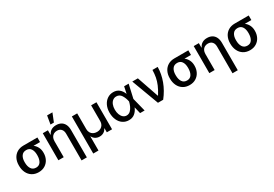

<svg xmlns="http://www.w3.org/2000/svg" viewBox="53 -1909 4654 3262"><g transform="rotate(-30 2380.0 -278.5)"><path d="M289.1 -513.7H562.5V-423.8H434.6Q476.1 -393.6 499.8 -346.2Q523.4 -298.8 523.4 -242.2V-232.4Q523.4 -167 495.6 -111.6Q467.8 -56.2 414.8 -23.2Q361.8 9.8 290 9.8Q216.8 9.8 162.8 -24.2Q108.9 -58.1 80.3 -117.4Q51.8 -176.8 51.8 -251V-262.7Q51.8 -334.5 80.1 -391.6Q108.4 -448.7 162.1 -481.2Q215.8 -513.7 289.1 -513.7ZM290 -80.1Q351.1 -80.1 380.6 -127.9Q410.2 -175.8 410.2 -251V-262.7Q410.2 -333.5 380.4 -378.7Q350.6 -423.8 289.1 -423.8Q226.6 -423.8 195.8 -378.4Q165 -333 165 -262.7V-251Q165 -175.3 195.8 -127.7Q226.6 -80.1 290 -80.1Z M782.2 0H677.7V-530.3H778.3V-443.4H784.2Q803.7 -487.8 843.3 -512.5Q882.8 -537.1 940.4 -537.1Q995.6 -537.1 1036.1 -514.4Q1076.7 -491.7 1098.9 -446.8Q1121.1 -401.9 1121.1 -336.9V199.2H1017.6V-324.2Q1017.6 -381.8 987.8 -414.6Q958 -447.3 905.3 -447.3Q869.6 -447.3 841.6 -431.6Q813.5 -416 797.9 -386Q782.2 -356 782.2 -314.5ZM892.6 -755.9H997.1L931.6 -592.8H865.2Z M1248 -530.3H1352.5V-220.7Q1352.5 -181.6 1369.4 -151.4Q1386.2 -121.1 1417.2 -104.5Q1448.2 -87.9 1489.3 -87.9Q1529.8 -87.9 1560.8 -104.5Q1591.8 -121.1 1608.9 -151.4Q1626 -181.6 1626 -220.7V-530.3H1730.5V0H1627.9V-78.1H1623Q1604.5 -39.1 1568.8 -18.1Q1533.2 2.9 1489.3 2.9Q1444.8 2.9 1409.4 -17.8Q1374 -38.6 1354.5 -78.1H1350.6V197.3H1248Z M1834 -265.6Q1834 -344.2 1863.5 -406.2Q1893.1 -468.3 1944.8 -502.7Q1996.6 -537.1 2061.5 -537.1Q2128.4 -537.1 2173.6 -500.7Q2218.8 -464.4 2244.1 -399.4H2245.6L2273.4 -530.3H2362.3L2302.2 -265.1L2369.1 0H2280.3L2249.5 -128.9H2248Q2221.2 -64.5 2174.6 -26.9Q2127.9 10.7 2059.6 10.7Q1993.2 10.7 1941.9 -24.2Q1890.6 -59.1 1862.3 -122.1Q1834 -185.1 1834 -265.6ZM2064.5 -78.1Q2107.4 -78.1 2138.7 -108.2Q2169.9 -138.2 2188.5 -179.9Q2207 -221.7 2216.8 -263.7L2217.3 -265.1L2216.8 -266.6Q2202.6 -337.9 2168 -393.1Q2133.3 -448.2 2069.3 -448.2Q2030.3 -448.2 2000.2 -425Q1970.2 -401.9 1953.9 -360.1Q1937.5 -318.4 1937.5 -264.6Q1937.5 -211.9 1953.4 -169.2Q1969.2 -126.5 1998 -102.3Q2026.9 -78.1 2064.5 -78.1Z M2433.6 -530.3H2543L2688.5 -106.4H2694.3Q2746.6 -190.4 2774.9 -257.8Q2803.2 -325.2 2814.9 -387.9Q2826.7 -450.7 2829.1 -530.3H2931.6Q2930.2 -393.6 2880.1 -258.1Q2830.1 -122.6 2733.4 0H2630.9Z M3250 -513.7H3523.4V-423.8H3395.5Q3437 -393.6 3460.7 -346.2Q3484.4 -298.8 3484.4 -242.2V-232.4Q3484.4 -167 3456.5 -111.6Q3428.7 -56.2 3375.7 -23.2Q3322.8 9.8 3251 9.8Q3177.7 9.8 3123.8 -24.2Q3069.8 -58.1 3041.3 -117.4Q3012.7 -176.8 3012.7 -251V-262.7Q3012.7 -334.5 3041 -391.6Q3069.3 -448.7 3123 -481.2Q3176.8 -513.7 3250 -513.7ZM3251 -80.1Q3312 -80.1 3341.6 -127.9Q3371.1 -175.8 3371.1 -251V-262.7Q3371.1 -333.5 3341.3 -378.7Q3311.5 -423.8 3250 -423.8Q3187.5 -423.8 3156.7 -378.4Q3126 -333 3126 -262.7V-251Q3126 -175.3 3156.7 -127.7Q3187.5 -80.1 3251 -80.1Z M3743.2 0H3638.7V-530.3H3739.3V-443.4H3745.1Q3764.6 -487.8 3804.2 -512.5Q3843.8 -537.1 3901.4 -537.1Q3956.5 -537.1 3997.1 -514.4Q4037.6 -491.7 4059.8 -446.8Q4082 -401.9 4082 -336.9V199.2H3978.5V-324.2Q3978.5 -381.8 3948.7 -414.6Q3918.9 -447.3 3866.2 -447.3Q3830.6 -447.3 3802.5 -431.6Q3774.4 -416 3758.8 -386Q3743.2 -356 3743.2 -314.5Z M4434.6 -513.7H4708V-423.8H4580.1Q4621.6 -393.6 4645.3 -346.2Q4668.9 -298.8 4668.9 -242.2V-232.4Q4668.9 -167 4641.1 -111.6Q4613.3 -56.2 4560.3 -23.2Q4507.3 9.8 4435.5 9.8Q4362.3 9.8 4308.3 -24.2Q4254.4 -58.1 4225.8 -117.4Q4197.3 -176.8 4197.3 -251V-262.7Q4197.3 -334.5 4225.6 -391.6Q4253.9 -448.7 4307.6 -481.2Q4361.3 -513.7 4434.6 -513.7ZM4435.5 -80.1Q4496.6 -80.1 4526.1 -127.9Q4555.7 -175.8 4555.7 -251V-262.7Q4555.7 -333.5 4525.9 -378.7Q4496.1 -423.8 4434.6 -423.8Q4372.1 -423.8 4341.3 -378.4Q4310.5 -333 4310.5 -262.7V-251Q4310.5 -175.3 4341.3 -127.7Q4372.1 -80.1 4435.5 -80.1Z"/></g></svg>

Font: Pretendard Medium
Style: Regular
Weight: 500
Designer: Base glyphs from Inter by Rasmus Andersson; Hangeul glyphs from Noto Sans CJK(Source Han Sans) by Jang Soo-young and Kan
Foundry: Kil Hyung-jin
Version: Version 1.309